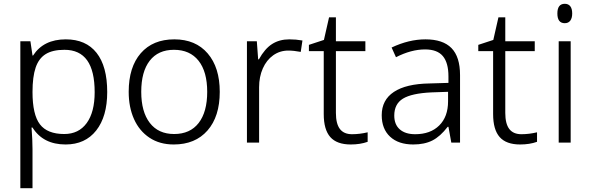

<svg xmlns="http://www.w3.org/2000/svg" viewBox="-20 -750 3110 1010"><path d="M87 -533H140L151 -458H154Q209 -543 326 -543Q432 -543 488 -472Q544 -401 544 -266Q544 -137 486 -63.5Q428 10 325 10Q207 10 151 -79H146Q151 -13 151 35V240H87ZM478 -265Q478 -377 438.5 -432.5Q399 -488 319 -488Q257 -488 220.5 -465.5Q184 -443 167.5 -394.5Q151 -346 151 -266Q151 -147 190 -96Q229 -45 318 -45Q394 -45 436 -102.5Q478 -160 478 -265Z M657 -267Q657 -397 720.5 -470Q784 -543 897 -543Q1009 -543 1072.5 -469Q1136 -395 1136 -267Q1136 -137 1071.5 -63.5Q1007 10 894 10Q820 10 766.5 -25.5Q713 -61 685 -123.5Q657 -186 657 -267ZM1070 -267Q1070 -373 1024.5 -430.5Q979 -488 895 -488Q812 -488 767.5 -430.5Q723 -373 723 -267Q723 -162 768 -103.5Q813 -45 896 -45Q980 -45 1025 -103Q1070 -161 1070 -267Z M1279 -533H1331L1338 -438H1342Q1373 -494 1411.5 -518.5Q1450 -543 1502 -543Q1537 -543 1571 -537L1562 -477Q1525 -484 1497 -484Q1452 -484 1417 -459Q1382 -434 1362.5 -390Q1343 -346 1343 -291V0H1279Z M1683 -150V-481H1605V-514L1684 -540L1711 -659H1747V-533H1902V-481H1747V-156Q1747 -99 1768 -71.5Q1789 -44 1832 -44Q1872 -44 1914 -54V-4Q1875 10 1825 10Q1752 10 1717.5 -29Q1683 -68 1683 -150Z M1988 -144Q1988 -224 2052 -266.5Q2116 -309 2239 -311L2339 -314V-348Q2339 -420 2309.5 -455Q2280 -490 2216 -490Q2143 -490 2063 -449L2040 -500Q2131 -543 2218 -543Q2310 -543 2355 -497Q2400 -451 2400 -355V0H2354L2339 -83H2335Q2296 -32 2254.5 -11Q2213 10 2154 10Q2076 10 2032 -31Q1988 -72 1988 -144ZM2337 -217V-267L2249 -264Q2145 -259 2099.5 -231Q2054 -203 2054 -142Q2054 -95 2083 -69.5Q2112 -44 2164 -44Q2244 -44 2290.5 -90Q2337 -136 2337 -217Z M2574 -150V-481H2496V-514L2575 -540L2602 -659H2638V-533H2793V-481H2638V-156Q2638 -99 2659 -71.5Q2680 -44 2723 -44Q2763 -44 2805 -54V-4Q2766 10 2716 10Q2643 10 2608.5 -29Q2574 -68 2574 -150Z M2912 -679Q2912 -730 2951 -730Q2970 -730 2980 -717Q2990 -704 2990 -679Q2990 -655 2980 -641.5Q2970 -628 2951 -628Q2912 -628 2912 -679ZM2919 -533H2982V0H2919Z"/></svg>

Font: OpenSansMMV
Style: Light
Weight: 300
Foundry: Ascender Corporation
Version: Version 4.001